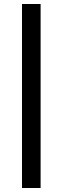

<svg xmlns="http://www.w3.org/2000/svg" viewBox="-20 -790 313 960"><path d="M90 150V-770H183V150Z"/></svg>

Font: Simpel Medium
Style: Regular
Weight: 500
Designer: Janko Jovanovic
Version: Version 1.048;PS 001.048;hotconv 1.0.88;makeotf.lib2.5.64775